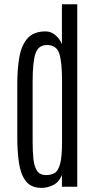

<svg xmlns="http://www.w3.org/2000/svg" viewBox="-20 -891 457 916"><path d="M178.2 5.4Q128.9 5.4 104 -26.1Q79.1 -57.6 70.8 -112.1Q62.5 -166.5 62.5 -234.9V-492.2Q62.5 -563 72.5 -619.4Q82.5 -675.8 111.8 -708.5Q141.1 -741.2 197.8 -741.2Q223.6 -741.2 244.9 -722.9Q266.1 -704.6 275.4 -680.2V-870.6H348.6V0H275.4V-55.7Q260.3 -20.5 232.9 -7.6Q205.6 5.4 178.2 5.4ZM199.7 -55.7Q222.7 -55.7 239.7 -64.9Q256.8 -74.2 266.4 -107.4Q275.9 -140.6 275.9 -211.9V-506.3Q275.9 -595.2 262.7 -635.7Q249.5 -676.3 203.1 -676.3Q163.1 -675.8 149.4 -636Q135.7 -596.2 135.7 -502.9V-212.9Q135.7 -166 139.6 -130.6Q143.6 -95.2 157.2 -75.4Q170.9 -55.7 199.7 -55.7Z"/></svg>

Font: Antonio Thin
Style: Regular
Weight: 250
Designer: Vernon Adams
Foundry: Vernon Adams
Version: Version 1.002